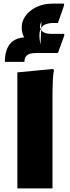

<svg xmlns="http://www.w3.org/2000/svg" viewBox="-20 -1041 385 1061"><path d="M76 -641 274 -660 278 -652Q274 -634 272.5 -607Q271 -580 270.5 -552Q270 -524 270 -504V0H76ZM146 -835 181 -748Q144 -748 129.5 -736Q115 -724 115 -699H7Q7 -766 37 -800.5Q67 -835 129 -835ZM100 -892Q100 -923 120.5 -952.5Q141 -982 180 -1001.5Q219 -1021 271 -1021H334V-1011L300 -914H275Q249 -914 229 -905.5Q209 -897 201 -871.5Q193 -846 204 -794L209 -921Q193 -893 208.5 -873.5Q224 -854 260 -854H335V-844L300 -748H181L160 -791Q132 -808 116 -831Q100 -854 100 -892Z"/></svg>

Font: Kufam ExtraBold
Style: Italic
Weight: 800
Italic angle: -11°
Designer: Artur Schmal
Foundry: Original Type
Version: Version 1.301; ttfautohint (v1.8.3)